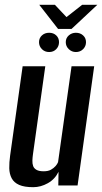

<svg xmlns="http://www.w3.org/2000/svg" viewBox="-20 -770 424 797"><path d="M118 7Q81 7 59.5 -2.5Q38 -12 28.5 -30Q19 -48 18.5 -71.5Q18 -95 22 -124L74 -495H168L117 -131Q115 -117 114.5 -104Q114 -91 117.5 -81Q121 -71 131.5 -65Q142 -59 161 -59Q180 -59 191.5 -65.5Q203 -72 210.5 -80.5Q218 -89 221 -97L277 -495H371L302 0H222L223 -57Q208 -26 178.5 -9.5Q149 7 118 7ZM184 -554Q166 -554 154 -566Q142 -578 142 -595Q142 -612 154 -623Q166 -634 184 -634Q202 -634 213.5 -623Q225 -612 225 -595Q225 -578 213.5 -566Q202 -554 184 -554ZM295 -554Q278 -554 265.5 -566Q253 -578 253 -595Q253 -612 265.5 -623Q278 -634 295 -634Q313 -634 325 -623Q337 -612 337 -595Q337 -578 325 -566Q313 -554 295 -554ZM221 -650 143 -750H208L256 -699L321 -750H384L277 -650Z"/></svg>

Font: Alumni Sans SemiBold
Style: Italic
Weight: 600
Italic angle: -8°
Version: Version 1.016